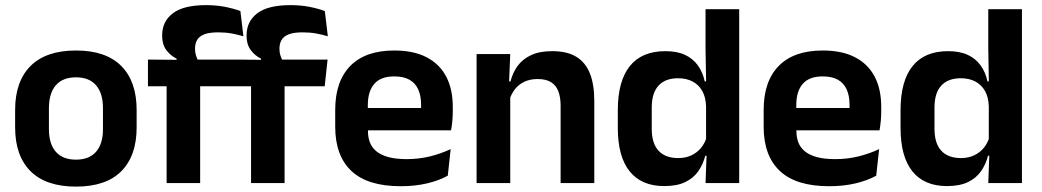

<svg xmlns="http://www.w3.org/2000/svg" viewBox="-20 -696 3961 730"><path d="M269 13.5Q155 13.5 96.2 -45Q37.5 -103.5 37.5 -211.5V-278Q37.5 -386.5 96.2 -445.2Q155 -504 269 -504Q382.5 -504 441 -445.2Q499.5 -386.5 499.5 -278V-211.5Q499.5 -103.5 441.2 -45Q383 13.5 269 13.5ZM269 -89Q319 -89 345.2 -119Q371.5 -149 371.5 -205V-284.5Q371.5 -341.5 345.2 -371.8Q319 -402 269 -402Q218.5 -402 192.2 -371.8Q166 -341.5 166 -284.5V-205Q166 -149 192.2 -119Q218.5 -89 269 -89Z M763.5 -676.5Q802.5 -676.5 835.5 -670Q868.5 -663.5 894 -654L905.5 -558Q884 -564.5 860.8 -568.8Q837.5 -573 809.5 -573Q776 -573 756.8 -565.5Q737.5 -558 729.5 -544Q721.5 -530 721.5 -511V-509.5Q721.5 -496 725.5 -484Q729.5 -472 735 -462.5L651.5 -459.5V-473Q628.5 -484 612.5 -505.5Q596.5 -527 596.5 -559V-561.5Q596.5 -614.5 637.2 -645.5Q678 -676.5 763.5 -676.5ZM613.5 0V-433H741V0ZM542.5 -368V-469.5L666.5 -468.5L716.5 -469.5H904.5L893.5 -368ZM1084.5 -676.5Q1123.5 -676.5 1156.5 -670Q1189.5 -663.5 1215 -654L1226.5 -558Q1205 -564.5 1181.8 -568.8Q1158.5 -573 1130.5 -573Q1097 -573 1077.8 -565.5Q1058.5 -558 1050.5 -544Q1042.5 -530 1042.5 -511V-509.5Q1042.5 -496 1046.5 -484Q1050.5 -472 1056 -462.5L972.5 -459.5V-473Q949.5 -484 933.5 -505.5Q917.5 -527 917.5 -559V-561.5Q917.5 -614.5 958.2 -645.5Q999 -676.5 1084.5 -676.5ZM934.5 0V-433H1062V0ZM863.5 -368V-469.5L987.5 -468.5L1037.5 -469.5H1225.5L1214.5 -368Z M1503.5 12Q1377.5 12 1316 -46Q1254.5 -104 1254.5 -214V-278Q1254.5 -387 1312 -445.5Q1369.5 -504 1479 -504Q1553 -504 1602.5 -478Q1652 -452 1676.8 -404.2Q1701.5 -356.5 1701.5 -290V-272.5Q1701.5 -254.5 1699.8 -235.8Q1698 -217 1695 -200.5H1579Q1580.5 -228 1580.8 -252.8Q1581 -277.5 1581 -297.5Q1581 -332 1570 -356.2Q1559 -380.5 1536.5 -393Q1514 -405.5 1479 -405.5Q1427.5 -405.5 1403 -377Q1378.5 -348.5 1378.5 -296V-250.5L1379 -236V-197.5Q1379 -174.5 1386.2 -155Q1393.5 -135.5 1410.5 -121.2Q1427.5 -107 1455.8 -99Q1484 -91 1526.5 -91Q1572.5 -91 1614.2 -101.2Q1656 -111.5 1693.5 -129L1682.5 -28Q1649 -9.5 1603.8 1.2Q1558.5 12 1503.5 12ZM1322.5 -200.5V-285.5H1669V-200.5Z M2111.5 0V-294.5Q2111.5 -325.5 2103.2 -348Q2095 -370.5 2076 -383Q2057 -395.5 2024 -395.5Q1995 -395.5 1973.2 -385Q1951.5 -374.5 1937.8 -356.8Q1924 -339 1917 -316.5L1897 -386.5H1921Q1929 -419 1947.8 -445Q1966.5 -471 1998.8 -486.2Q2031 -501.5 2079.5 -501.5Q2136 -501.5 2171 -480.2Q2206 -459 2222.8 -417Q2239.5 -375 2239.5 -313V0ZM1792 0V-490.5H1920L1915 -371L1920 -360.5V0Z M2505.5 11.5Q2419 11.5 2374 -44.5Q2329 -100.5 2329 -209.5V-277Q2329 -387.5 2374.5 -444.5Q2420 -501.5 2510 -501.5Q2554 -501.5 2584.2 -487.5Q2614.5 -473.5 2633.2 -447.5Q2652 -421.5 2659.5 -386.5H2697L2664.5 -291.5Q2663.5 -326 2650.2 -349.8Q2637 -373.5 2613.5 -386Q2590 -398.5 2558 -398.5Q2509.5 -398.5 2483.8 -370.5Q2458 -342.5 2458 -287V-206Q2458 -151 2483.8 -123Q2509.5 -95 2559 -95Q2587 -95 2609 -105.5Q2631 -116 2645.8 -134.2Q2660.5 -152.5 2667 -175.5L2697.5 -104H2661.5Q2653.5 -72 2635.5 -45.8Q2617.5 -19.5 2586 -4Q2554.5 11.5 2505.5 11.5ZM2662.5 0 2667 -120 2664.5 -148.5V-349L2665 -369.5L2662.5 -510V-661H2790.5V0Z M3132.5 12Q3006.5 12 2945 -46Q2883.5 -104 2883.5 -214V-278Q2883.5 -387 2941 -445.5Q2998.5 -504 3108 -504Q3182 -504 3231.5 -478Q3281 -452 3305.8 -404.2Q3330.5 -356.5 3330.5 -290V-272.5Q3330.5 -254.5 3328.8 -235.8Q3327 -217 3324 -200.5H3208Q3209.5 -228 3209.8 -252.8Q3210 -277.5 3210 -297.5Q3210 -332 3199 -356.2Q3188 -380.5 3165.5 -393Q3143 -405.5 3108 -405.5Q3056.5 -405.5 3032 -377Q3007.5 -348.5 3007.5 -296V-250.5L3008 -236V-197.5Q3008 -174.5 3015.2 -155Q3022.5 -135.5 3039.5 -121.2Q3056.5 -107 3084.8 -99Q3113 -91 3155.5 -91Q3201.5 -91 3243.2 -101.2Q3285 -111.5 3322.5 -129L3311.5 -28Q3278 -9.5 3232.8 1.2Q3187.5 12 3132.5 12ZM2951.5 -200.5V-285.5H3298V-200.5Z M3580.5 11.5Q3494 11.5 3449 -44.5Q3404 -100.5 3404 -209.5V-277Q3404 -387.5 3449.5 -444.5Q3495 -501.5 3585 -501.5Q3629 -501.5 3659.2 -487.5Q3689.5 -473.5 3708.2 -447.5Q3727 -421.5 3734.5 -386.5H3772L3739.5 -291.5Q3738.5 -326 3725.2 -349.8Q3712 -373.5 3688.5 -386Q3665 -398.5 3633 -398.5Q3584.5 -398.5 3558.8 -370.5Q3533 -342.5 3533 -287V-206Q3533 -151 3558.8 -123Q3584.5 -95 3634 -95Q3662 -95 3684 -105.5Q3706 -116 3720.8 -134.2Q3735.5 -152.5 3742 -175.5L3772.5 -104H3736.5Q3728.5 -72 3710.5 -45.8Q3692.5 -19.5 3661 -4Q3629.5 11.5 3580.5 11.5ZM3737.5 0 3742 -120 3739.5 -148.5V-349L3740 -369.5L3737.5 -510V-661H3865.5V0Z"/></svg>

Font: Anek Telugu Medium SemiBold
Style: Regular
Weight: 600
Version: Version 1.003